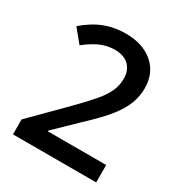

<svg xmlns="http://www.w3.org/2000/svg" viewBox="-170 -846 911 967"><g transform="rotate(30 285.5 -362.0)"><path d="M527.8 -101.1H189V-106L313 -226.1C368.7 -278.3 408.7 -320.3 432.6 -351.1C480.5 -412.6 502.9 -467.8 502.9 -532.2C502.9 -590.8 482.9 -637.7 442.9 -672.4C402.8 -707 349.6 -724.1 283.2 -724.1C240.7 -724.1 201.2 -717.3 163.6 -703.1C126 -689 87.4 -665.5 47.9 -631.8L109.9 -556.2C143.6 -582.5 172.9 -600.6 198.7 -610.8C224.1 -621.1 250.5 -626 277.8 -626C346.2 -626 387.2 -586.4 387.2 -522C387.2 -498.5 383.3 -476.6 375 -456.1C366.7 -435.5 354 -413.6 336.4 -390.6C318.4 -367.2 282.2 -327.6 228 -272L43.9 -86.9V0H527.8Z"/></g></svg>

Font: Sahel SemiBold
Style: Bold
Weight: 600
Foundry: Saber Rastikerdar (saber.rastikerdar@gmail.com)
Version: Version 3.4.0